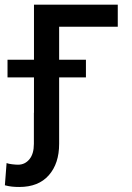

<svg xmlns="http://www.w3.org/2000/svg" viewBox="-70 -565 551 799"><path d="M420.1 -545.5V-453.8H176.1V0H71.4V-545.5ZM-38.7 -242.9V-316.4H287.6V-242.9ZM71 -95.9H176.1V33.7Q176.1 115.4 133.2 164.2Q90.2 213.1 10.3 213.1Q-6 213.1 -20.1 211.6Q-34.1 210.2 -49.7 206L-42.6 113.6Q-34.8 116.8 -19.5 118.6Q-4.3 120.4 5 120.4Q33.7 120.4 52.4 97.8Q71 75.3 71 33.7Z"/></svg>

Font: InterMG Medium
Style: Regular
Weight: 500
Designer: Rasmus Andersson
Foundry: rsms
Version: Version 3.019;December 26, 2023;FontCreator 15.0.0.2955 64-b